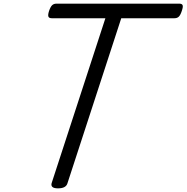

<svg xmlns="http://www.w3.org/2000/svg" viewBox="-20 -1018 1023 1053"><path d="M298 15Q256 15 263 -13L558 -918H264Q249 -918 245.5 -927Q242 -936 249 -958Q257 -981 266 -989.5Q275 -998 290 -998H963Q978 -998 981.5 -989.5Q985 -981 977 -958Q970 -936 961 -927Q952 -918 937 -918H645L350 -13Q346 1 333 8Q320 15 298 15Z"/></svg>

Font: Playwrite NZ
Style: Regular
Weight: 400
Designer: Veronika Burian, José Scaglione
Foundry: TypeTogether
Version: Version 1.002